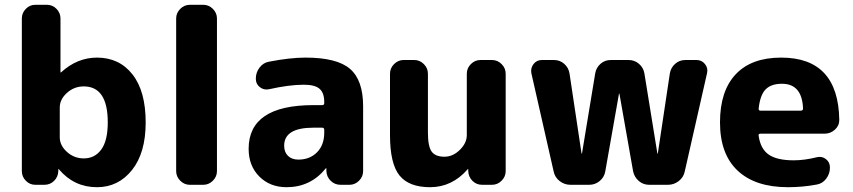

<svg xmlns="http://www.w3.org/2000/svg" viewBox="-20 -770 3553 800"><path d="M229 -322V-198Q229 -164 259 -137Q289 -110 329 -110Q375 -110 402 -147Q429 -184 429 -260Q429 -410 329 -410Q289 -410 259 -383Q229 -356 229 -322ZM127 0Q104 0 87.5 -17Q71 -34 71 -57V-693Q71 -716 87.5 -733Q104 -750 127 -750H176Q199 -750 215.5 -733Q232 -716 232 -693V-469Q232 -468 233 -468Q234 -468 235 -469Q302 -530 384 -530Q477 -530 532 -460Q587 -390 587 -260Q587 -133 530 -61.5Q473 10 384 10Q289 10 226 -64L224 -66Q223 -66 223 -65V-57Q222 -33 205.5 -16.5Q189 0 165 0Z M771 0Q748 0 731 -17Q714 -34 714 -57V-693Q714 -716 731 -733Q748 -750 771 -750H827Q850 -750 867 -733Q884 -716 884 -693V-57Q884 -34 867 -17Q850 0 827 0Z M1286 -238Q1164 -238 1164 -163Q1164 -136 1180 -120.5Q1196 -105 1223 -105Q1271 -105 1301 -135.5Q1331 -166 1331 -217V-229Q1331 -238 1322 -238ZM1174 10Q1105 10 1060.5 -34.5Q1016 -79 1016 -150Q1016 -332 1286 -332H1322Q1331 -332 1331 -340V-345Q1331 -383 1311.5 -400Q1292 -417 1246 -417Q1185 -417 1100 -398Q1079 -394 1062.5 -407Q1046 -420 1046 -441V-443Q1046 -468 1061.5 -488.5Q1077 -509 1101 -513Q1189 -530 1253 -530Q1384 -530 1438.5 -483Q1493 -436 1493 -327V-57Q1493 -34 1476 -17Q1459 0 1436 0H1399Q1375 0 1358 -16.5Q1341 -33 1340 -57V-68Q1340 -69 1339 -69Q1337 -69 1337 -68Q1274 10 1174 10Z M1772 10Q1684 10 1644.5 -39Q1605 -88 1605 -207V-463Q1605 -486 1622 -503Q1639 -520 1662 -520H1706Q1729 -520 1746 -503Q1763 -486 1763 -463V-218Q1763 -160 1778.5 -138.5Q1794 -117 1832 -117Q1867 -117 1896 -145.5Q1925 -174 1925 -207V-463Q1925 -486 1942 -503Q1959 -520 1982 -520H2030Q2053 -520 2070 -503Q2087 -486 2087 -463V-57Q2087 -34 2070 -17Q2053 0 2030 0H1989Q1965 0 1948.5 -16.5Q1932 -33 1931 -57V-65Q1931 -66 1930 -66L1928 -64Q1863 10 1772 10Z M2287 -55 2194 -465Q2190 -486 2203 -503Q2216 -520 2238 -520H2288Q2313 -520 2331 -504Q2349 -488 2353 -464L2403 -131Q2403 -130 2404 -130Q2405 -130 2405 -131L2460 -464Q2464 -488 2482 -504Q2500 -520 2525 -520H2599Q2624 -520 2642.5 -504Q2661 -488 2665 -464L2719 -131Q2719 -130 2720 -130Q2721 -130 2721 -131L2771 -464Q2775 -488 2793 -504Q2811 -520 2836 -520H2882Q2904 -520 2917.5 -503Q2931 -486 2926 -465L2833 -55Q2828 -31 2808 -15.5Q2788 0 2763 0H2685Q2660 0 2641.5 -16Q2623 -32 2618 -56L2561 -379Q2561 -380 2560 -380Q2559 -380 2559 -379L2502 -56Q2498 -32 2479 -16Q2460 0 2435 0H2357Q2332 0 2312 -15.5Q2292 -31 2287 -55Z M3238 -421Q3193 -421 3170 -397.5Q3147 -374 3141 -317Q3141 -309 3148 -309H3317Q3326 -309 3326 -318Q3322 -421 3238 -421ZM3263 10Q3127 10 3053.5 -59Q2980 -128 2980 -260Q2980 -391 3045.5 -460.5Q3111 -530 3235 -530Q3473 -530 3477 -270Q3477 -246 3458.5 -229.5Q3440 -213 3416 -213H3149Q3139 -213 3141 -204Q3149 -149 3183.5 -125.5Q3218 -102 3287 -102Q3332 -102 3384 -115Q3405 -120 3421.5 -107Q3438 -94 3438 -73V-71Q3438 -46 3422.5 -25.5Q3407 -5 3383 -1Q3325 10 3263 10Z"/></svg>

Font: Rounded Mplus 1c ExtraBold
Style: Regular
Weight: 800
Version: Version 1.059.20150529